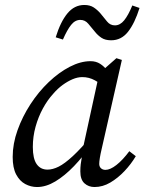

<svg xmlns="http://www.w3.org/2000/svg" viewBox="-20 -739 581 772"><path d="M129 13Q104 13 81.5 1Q59 -11 45 -37.5Q31 -64 31 -108Q31 -161 50.5 -215.5Q70 -270 102.5 -320Q135 -370 176 -409Q217 -448 260.5 -470.5Q304 -493 344 -493Q366 -493 382.5 -482.5Q399 -472 412.5 -454Q426 -436 440 -412L404 -386Q385 -403 361.5 -416Q338 -429 311 -429Q292 -429 272 -420.5Q252 -412 232 -397.5Q212 -383 194 -362Q171 -337 152.5 -303Q134 -269 123 -229.5Q112 -190 112 -148Q112 -101 127.5 -79Q143 -57 171 -57Q192 -57 216 -69Q240 -81 273 -111.5Q306 -142 350 -195L359 -160H349Q315 -110 277.5 -71Q240 -32 202.5 -9.5Q165 13 129 13ZM360 13Q336 13 319.5 -2Q303 -17 303 -50Q303 -65 304.5 -78Q306 -91 308.5 -104Q311 -117 314 -132L312 -136L380 -448L389 -453L448 -505L470 -498L389 -141Q384 -120 381.5 -104.5Q379 -89 379 -80Q379 -69 386 -62.5Q393 -56 404 -56Q423 -56 448 -75.5Q473 -95 500 -131L526 -111Q507 -79 480.5 -51Q454 -23 423.5 -5Q393 13 360 13ZM204 -589Q223 -651 251 -685Q279 -719 319 -719Q342 -719 357 -709Q372 -699 384 -685Q398 -668 410.5 -652.5Q423 -637 442 -637Q463 -637 479.5 -657.5Q496 -678 512 -717L541 -707Q522 -646 495 -611.5Q468 -577 427 -577Q403 -577 388 -587Q373 -597 362 -611Q348 -628 335 -643.5Q322 -659 303 -659Q282 -659 266 -639Q250 -619 233 -580Z"/></svg>

Font: Source Serif 4 18pt
Style: Italic
Weight: 400
Italic angle: -12°
Designer: Frank Grießhammer
Foundry: Adobe Systems Incorporated
Version: Version 4.004;hotconv 1.0.116;makeotfexe 2.5.65601